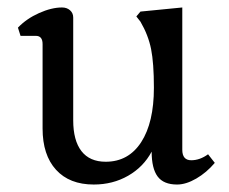

<svg xmlns="http://www.w3.org/2000/svg" viewBox="-20 -481 612 514"><path d="M94 -137V-363Q94 -385 76 -385H35L28 -407Q51 -431 84.5 -446Q118 -461 146 -461Q159 -461 167.5 -453.5Q176 -446 176 -434V-159Q176 -105 198 -76.5Q220 -48 263 -48Q324 -48 358 -100.5Q392 -153 392 -246Q392 -312 384.5 -349.5Q377 -387 356 -423L345 -437L356 -450L468 -461V-80Q468 -52 492 -52Q515 -52 537 -68L555 -45Q533 -19 505.5 -3Q478 13 454 13Q418 13 402 -8.5Q386 -30 386 -75Q364 -34 323 -10.5Q282 13 231 13Q166 13 130 -26.5Q94 -66 94 -137Z"/></svg>

Font: Kurale
Style: Regular
Weight: 400
Designer: Eduardo Rodriguez Tunni
Foundry: Eduardo Rodriguez Tunni
Version: Version 2.000